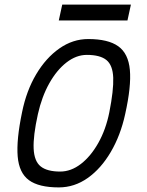

<svg xmlns="http://www.w3.org/2000/svg" viewBox="-20 -802 640 836"><path d="M236 14Q149 14 106 -17.5Q63 -49 57 -121Q51 -193 76 -313Q95 -407 137.5 -478.5Q180 -550 238.5 -591Q297 -632 364 -632Q451 -632 495 -600.5Q539 -569 545.5 -497.5Q552 -426 525 -305Q505 -213 462.5 -140.5Q420 -68 362 -27Q304 14 236 14ZM242 -55Q289 -55 332 -88Q375 -121 408 -179.5Q441 -238 456 -313Q475 -409 473 -463.5Q471 -518 443.5 -540.5Q416 -563 358 -563Q312 -563 269.5 -530Q227 -497 194.5 -439Q162 -381 145 -305Q124 -210 126.5 -155Q129 -100 157 -77.5Q185 -55 242 -55ZM236 -713 251 -782H550L535 -713Z"/></svg>

Font: Victor Mono
Style: Italic
Weight: 400
Italic angle: -12°
Monospace: yes
Designer: Rune Bjørnerås
Version: Version 1.561;gftools[0.9.30]